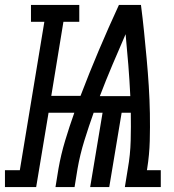

<svg xmlns="http://www.w3.org/2000/svg" viewBox="-84 -755 704 775"><path d="M-64 0V-68H-4L95 -667H41V-735H236V-667H172L123 -368H241Q276 -460 315 -552Q354 -644 396 -735H485Q492 -681 497.5 -626.5Q503 -572 508 -517.5Q513 -463 516.5 -408Q520 -353 521 -297.5Q522 -242 520.5 -186Q519 -130 510 -74L509 -68H565V0H420L432 -74Q442 -130 443.5 -187Q445 -244 444 -300H407L357 0H280L330 -300H294Q274 -244 256.5 -187.5Q239 -131 229 -74L217 0H140L152 -74Q162 -131 179 -187.5Q196 -244 216 -300H112L62 0ZM442 -367Q439 -430 434 -492.5Q429 -555 423 -617Q396 -555 369.5 -492.5Q343 -430 319 -367Z"/></svg>

Font: Iosevka Curly Slab Extended
Style: Italic
Weight: 400
Width: 7
Italic angle: -9°
Monospace: yes
Designer: Belleve Invis
Foundry: Belleve Invis
Version: Version 11.1.0; ttfautohint (v1.8.3)